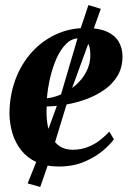

<svg xmlns="http://www.w3.org/2000/svg" viewBox="-20 -649 514 761"><path d="M431.5 -97Q417 -76.5 387 -51.2Q357 -26 313 -7.5Q269 11 213.5 11Q162 11 124.8 -6.2Q87.5 -23.5 64 -53.5Q40.5 -83.5 29.2 -121Q18 -158.5 17.5 -199Q18 -270.5 40.5 -332Q63 -393.5 104 -439.8Q145 -486 200.2 -512Q255.5 -538 321 -538Q371.5 -538 403.2 -523.8Q435 -509.5 450 -484.5Q465 -459.5 465.5 -427.5Q466 -383 446.5 -349.8Q427 -316.5 394.2 -293.5Q361.5 -270.5 322 -256Q282.5 -241.5 241.5 -234.5Q200.5 -227.5 165 -227Q163 -191.5 167.5 -160.5Q172 -129.5 184.2 -106Q196.5 -82.5 217.2 -69Q238 -55.5 268.5 -55.5Q300 -55.5 326.8 -65.8Q353.5 -76 375 -92.5Q396.5 -109 413 -127.5ZM292 -497Q264 -497 242 -475Q220 -453 204.2 -417.8Q188.5 -382.5 178.8 -340.8Q169 -299 166 -259.5Q189.5 -262 214 -271.5Q238.5 -281 260.8 -296.5Q283 -312 300.5 -332.5Q318 -353 328.2 -378.5Q338.5 -404 338 -433.5Q337.5 -467 325.5 -482Q313.5 -497 292 -497ZM139.5 92 89.5 78 132 -28 222 -275 292.5 -515 330.5 -629 379.5 -614 341 -506 253 -265 177 -16Z"/></svg>

Font: Merriweather 96pt
Style: Bold Italic
Weight: 700
Italic angle: -7.8°
Version: Version 2.101